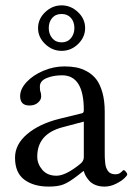

<svg xmlns="http://www.w3.org/2000/svg" viewBox="-20 -687 497 717"><path d="M210 -634.8Q187.5 -634.8 174.8 -619.9Q162.1 -605 162.1 -582Q162.1 -560.1 175 -544.4Q188 -528.8 210 -528.8Q231.9 -528.8 244.9 -544.4Q257.8 -560.1 257.8 -582Q257.8 -605.5 244.9 -620.1Q231.9 -634.8 210 -634.8ZM297.9 -582Q297.9 -548.3 271.7 -522.7Q245.6 -497.1 210 -497.1Q175.3 -497.1 148.7 -522.5Q122.1 -547.9 122.1 -582Q122.1 -616.2 148.7 -641.6Q175.3 -667 210 -667Q244.6 -667 271.2 -641.8Q297.9 -616.7 297.9 -582ZM293 -232.9 213.9 -211.9Q119.1 -187 119.1 -102.1Q119.1 -75.2 137.9 -53Q156.7 -30.8 190.9 -30.8Q225.1 -30.8 278.8 -74.2Q293 -85 293 -100.1ZM293 -47.9H291L271 -32.2Q237.8 -6.3 217 1.7Q196.3 9.8 162.1 9.8Q105.5 9.8 70.8 -16.1Q36.1 -42 36.1 -98.1Q36.1 -147.9 81.5 -186.3Q127 -224.6 201.2 -243.2L287.1 -264.2Q293 -266.1 293 -275.9Q293 -405.8 211.9 -405.8Q178.7 -405.8 153.8 -395.3Q128.9 -384.8 128.9 -363.8Q128.9 -350.1 130.9 -344.2Q133.8 -338.4 133.8 -326.2Q133.8 -314.5 121.8 -303.7Q109.9 -293 89.8 -293Q55.2 -293 55.2 -328.1Q55.2 -354.5 79.1 -380.4Q103 -406.2 141.6 -422.6Q180.2 -439 220.2 -439Q244.1 -439 264.2 -435.3Q284.2 -431.6 304.7 -420.4Q325.2 -409.2 339.4 -391.1Q353.5 -373 362.3 -342Q371.1 -311 371.1 -270V-121.1Q371.1 -106.9 371.3 -98.6Q371.6 -90.3 372.8 -78.9Q374 -67.4 376.5 -61Q378.9 -54.7 383.3 -48.3Q387.7 -42 394.8 -39.1Q401.9 -36.1 411.1 -36.1Q420.4 -36.1 426.8 -40Q433.1 -43.9 436.5 -47.9Q439.9 -51.8 441.9 -51.8Q444.8 -51.8 450 -45.9Q455.1 -40 455.1 -35.2Q455.1 -31.7 444.6 -21.5Q434.1 -11.2 413.1 -0.7Q392.1 9.8 370.1 9.8Q351.6 9.8 336.9 3.9Q322.3 -2 313.7 -11.5Q305.2 -21 300.3 -29.8Q295.4 -38.6 293 -47.9Z"/></svg>

Font: Linux Libertine G
Style: Regular
Weight: 400
Designer: Philipp H. Poll
Foundry: Philipp H. Poll
Version: Version 4.7.5